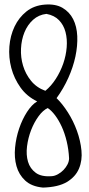

<svg xmlns="http://www.w3.org/2000/svg" viewBox="-20 -849 402 870"><path d="M174.8 1Q123 -3.9 94.2 -30.8Q65.4 -57.6 54.7 -96.2Q43.9 -134.8 48.3 -180.2Q52.7 -225.6 66.9 -267.1Q81.1 -308.6 102.5 -341.8Q124 -375 148.4 -389.6Q101.6 -412.1 72.8 -452.6Q43.9 -493.2 31.2 -541Q18.6 -588.9 22.5 -638.2Q26.4 -687.5 45.9 -728.5Q65.4 -769.5 99.6 -796.9Q133.8 -824.2 182.6 -828.1Q231.4 -832 263.2 -813.5Q294.9 -794.9 311.5 -762.2Q328.1 -729.5 330.1 -685.5Q332 -641.6 321.8 -593.3Q311.5 -544.9 289.6 -496.1Q267.6 -447.3 236.3 -404.3Q262.7 -378.9 287.6 -339.8Q312.5 -300.8 328.6 -256.3Q344.7 -211.9 349.1 -167Q353.5 -122.1 337.9 -85Q322.3 -47.9 283.2 -24.4Q244.1 -1 174.8 1ZM196.3 -359.4Q174.8 -349.6 154.8 -322.3Q134.8 -294.9 121.1 -259.8Q107.4 -224.6 102.5 -186Q97.7 -147.5 106.9 -116.2Q116.2 -85 142.1 -65.9Q168 -46.9 215.8 -50.8Q228.5 -51.8 242.7 -59.6Q256.8 -67.4 268.1 -79.1Q279.3 -90.8 286.1 -104.5Q293 -118.2 293 -131.8Q291 -171.9 282.2 -208.5Q273.4 -245.1 259.8 -274.9Q246.1 -304.7 229.5 -326.7Q212.9 -348.6 196.3 -359.4ZM190.4 -786.1Q155.3 -782.2 129.9 -759.3Q104.5 -736.3 90.8 -702.6Q77.1 -668.9 75.2 -628.9Q73.2 -588.9 84.5 -551.3Q95.7 -513.7 120.6 -482.9Q145.5 -452.1 185.5 -437.5Q211.9 -459 232.9 -491.7Q253.9 -524.4 266.6 -561Q279.3 -597.7 282.2 -634.8Q285.2 -671.9 276.9 -703.6Q268.6 -735.4 247.6 -757.3Q226.6 -779.3 190.4 -786.1Z"/></svg>

Font: Shadows Into Light Two
Style: Regular
Weight: 400
Designer: Kimberly Geswein
Foundry: Kimberly Geswein
Version: Version 1.003 2012